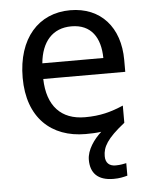

<svg xmlns="http://www.w3.org/2000/svg" viewBox="-54 -591 672 856"><g transform="rotate(-5 282.0 -163.0)"><path d="M389 116C389 75 408 39 489 -25V-102C433 -78 385 -65 317 -65C210 -65 149 -130 146 -251H513V-304C513 -450 429 -546 292 -546C150 -546 55 -440 55 -264C55 -85 160 10 313 10C339 10 362 9 383 6C350 36 317 81 317 126C317 185 349 220 420 220C446 220 463 216 482 211V155C471 157 456 161 434 161C406 161 389 146 389 116ZM291 -474C380 -474 420 -412 421 -321H148C157 -417 207 -474 291 -474Z"/></g></svg>

Font: Noto Sans Sinhala UI
Style: Regular
Weight: 400
Designer: Jelle Bosma - Monotype Design Team
Foundry: Monotype Imaging Inc.
Version: Version 2.006